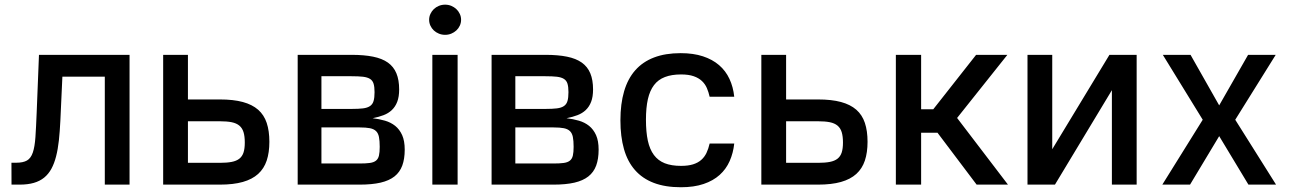

<svg xmlns="http://www.w3.org/2000/svg" viewBox="-20 -776 5420 807"><path d="M28.1 -92H47.6Q77.1 -92 93.4 -101.4Q109.7 -110.8 117.9 -134.8Q126.1 -158.7 128.9 -199.8Q131.7 -240.8 134.2 -304L143.8 -545.5H524.5V0H420.5V-453.8H242.2L233.7 -268.5Q231.5 -223.4 227.5 -185.9Q223.4 -148.4 215.7 -118.6Q208.1 -88.8 196 -66.6Q183.9 -44.4 165.7 -29.5Q147.4 -14.6 122 -7.3Q96.6 0 62.5 0H28.4Z M769.9 -545.5V-358H904.1Q960.9 -358 1000.5 -347.3Q1040.1 -336.6 1065 -314.8Q1089.8 -293 1101 -259.4Q1112.2 -225.9 1112.2 -180Q1112.2 -134.9 1101 -101.2Q1089.8 -67.5 1065 -44.9Q1040.1 -22.4 1000.5 -11.2Q960.9 0 904.1 0H665.8V-545.5ZM769.9 -91.6H904.1Q933.6 -91.6 953.7 -95.5Q973.7 -99.4 986 -109Q998.2 -118.6 1003.6 -135.1Q1008.9 -151.6 1008.9 -176.8Q1008.9 -203.1 1003.6 -220.5Q998.2 -237.9 986 -248Q973.7 -258.2 953.7 -262.3Q933.6 -266.3 904.1 -266.3H769.9Z M1231.2 -545.5H1457.4Q1510.3 -545.5 1548.1 -537.8Q1585.9 -530.2 1610.3 -513Q1634.6 -495.7 1646.1 -467.9Q1657.7 -440 1657.7 -399.9Q1657.7 -369.3 1649.7 -348.4Q1641.7 -327.4 1627.1 -313.6Q1612.6 -299.7 1592 -291.9Q1571.4 -284.1 1546.2 -279.1Q1573.5 -275.9 1598 -268.8Q1622.5 -261.7 1641 -247Q1659.4 -232.2 1670.3 -208.1Q1681.1 -183.9 1681.1 -147Q1681.1 -108 1670.8 -80.1Q1660.5 -52.2 1638 -34.4Q1615.4 -16.7 1579.4 -8.3Q1543.3 0 1491.8 0H1231.2ZM1331 -240.4V-88.8H1491.8Q1518.1 -88.8 1534.6 -91.1Q1551.1 -93.4 1560.4 -100.9Q1569.6 -108.3 1572.8 -122.2Q1576 -136 1576 -158.7Q1576 -184.3 1572.8 -200.3Q1569.6 -216.3 1560.4 -225.1Q1551.1 -234 1534.6 -237.2Q1518.1 -240.4 1491.8 -240.4ZM1331 -455.6V-318.2H1458.5Q1487.2 -318.2 1505.9 -320.5Q1524.5 -322.8 1535.3 -330.3Q1546.2 -337.7 1550.2 -351.6Q1554.3 -365.4 1554.3 -388.5Q1554.3 -410.9 1550.2 -424.2Q1546.2 -437.5 1535.2 -444.4Q1524.1 -451.3 1505.5 -453.5Q1486.9 -455.6 1457.4 -455.6Z M1797.2 0V-545.5H1903.4V0ZM1783.7 -692.8Q1783.7 -706 1789.1 -717.5Q1794.4 -729 1803.4 -737.7Q1812.5 -746.4 1824.8 -751.4Q1837 -756.4 1850.9 -756.4Q1864.7 -756.4 1876.8 -751.4Q1888.8 -746.4 1898.1 -737.7Q1907.3 -729 1912.6 -717.5Q1918 -706 1918 -692.8Q1918 -679.7 1912.6 -668.1Q1907.3 -656.6 1898.1 -648.1Q1888.8 -639.6 1876.8 -634.6Q1864.7 -629.6 1850.9 -629.6Q1837 -629.6 1824.8 -634.6Q1812.5 -639.6 1803.4 -648.1Q1794.4 -656.6 1789.1 -668.1Q1783.7 -679.7 1783.7 -692.8Z M2046.2 -545.5H2272.4Q2325.3 -545.5 2363.1 -537.8Q2400.9 -530.2 2425.2 -513Q2449.6 -495.7 2461.1 -467.9Q2472.7 -440 2472.7 -399.9Q2472.7 -369.3 2464.7 -348.4Q2456.7 -327.4 2442.1 -313.6Q2427.6 -299.7 2407 -291.9Q2386.4 -284.1 2361.2 -279.1Q2388.5 -275.9 2413 -268.8Q2437.5 -261.7 2456 -247Q2474.4 -232.2 2485.3 -208.1Q2496.1 -183.9 2496.1 -147Q2496.1 -108 2485.8 -80.1Q2475.5 -52.2 2452.9 -34.4Q2430.4 -16.7 2394.4 -8.3Q2358.3 0 2306.8 0H2046.2ZM2146 -240.4V-88.8H2306.8Q2333.1 -88.8 2349.6 -91.1Q2366.1 -93.4 2375.4 -100.9Q2384.6 -108.3 2387.8 -122.2Q2391 -136 2391 -158.7Q2391 -184.3 2387.8 -200.3Q2384.6 -216.3 2375.4 -225.1Q2366.1 -234 2349.6 -237.2Q2333.1 -240.4 2306.8 -240.4ZM2146 -455.6V-318.2H2273.4Q2302.2 -318.2 2320.8 -320.5Q2339.5 -322.8 2350.3 -330.3Q2361.2 -337.7 2365.2 -351.6Q2369.3 -365.4 2369.3 -388.5Q2369.3 -410.9 2365.2 -424.2Q2361.2 -437.5 2350.1 -444.4Q2339.1 -451.3 2320.5 -453.5Q2301.8 -455.6 2272.4 -455.6Z M2587.7 -270.2Q2587.7 -339.5 2603.2 -392.2Q2618.6 -445 2650 -480.6Q2681.5 -516.3 2729 -534.4Q2776.6 -552.6 2840.9 -552.6Q2894.2 -552.6 2934.3 -539.4Q2974.4 -526.3 3002.3 -502.3Q3030.2 -478.3 3046 -444.4Q3061.8 -410.5 3066.1 -369.3H2962.7Q2958.5 -388.5 2951.2 -405.5Q2943.9 -422.6 2930.4 -435.4Q2916.9 -448.2 2895.8 -455.6Q2874.6 -463.1 2842.7 -463.1Q2802.9 -463.1 2774.7 -452.2Q2746.4 -441.4 2728.9 -418.3Q2711.3 -395.2 2703.1 -359.2Q2695 -323.2 2695 -272.7Q2695 -221.6 2702.9 -184.8Q2710.9 -148.1 2728.5 -124.5Q2746.1 -100.9 2774.1 -89.8Q2802.2 -78.8 2842.7 -78.8Q2872.2 -78.8 2892.8 -85.2Q2913.4 -91.6 2927.2 -103.7Q2941.1 -115.8 2949.4 -133.2Q2957.7 -150.6 2962.7 -172.6H3066.1Q3061.8 -132.8 3046.9 -99.1Q3032 -65.3 3004.8 -40.8Q2977.6 -16.3 2937.3 -2.7Q2897 11 2842 11Q2775.9 11 2728 -7.3Q2680 -25.6 2648.8 -61.3Q2617.5 -96.9 2602.6 -149.5Q2587.7 -202.1 2587.7 -270.2Z M3284.1 -545.5V-358H3418.3Q3475.1 -358 3514.7 -347.3Q3554.3 -336.6 3579.2 -314.8Q3604 -293 3615.2 -259.4Q3626.4 -225.9 3626.4 -180Q3626.4 -134.9 3615.2 -101.2Q3604 -67.5 3579.2 -44.9Q3554.3 -22.4 3514.7 -11.2Q3475.1 0 3418.3 0H3180V-545.5ZM3284.1 -91.6H3418.3Q3447.8 -91.6 3467.9 -95.5Q3487.9 -99.4 3500.2 -109Q3512.4 -118.6 3517.8 -135.1Q3523.1 -151.6 3523.1 -176.8Q3523.1 -203.1 3517.8 -220.5Q3512.4 -237.9 3500.2 -248Q3487.9 -258.2 3467.9 -262.3Q3447.8 -266.3 3418.3 -266.3H3284.1Z M3745.4 0V-545.5H3851.6V-316.8H3902.7L4082.7 -545.5H4214.1L4002.8 -280.2L4216.6 0H4084.9L3920.5 -218H3851.6V0Z M4298.7 -545.5H4402.7V-148.8L4643.1 -545.5H4757.5V0H4653.4V-397L4414.1 0H4298.7Z M4865.4 0 5035.2 -272.7 4867.5 -545.5H4984L5104.4 -333.1L5225.9 -545.5H5342L5171.9 -272.7L5343.4 0H5227.3L5104.4 -203.8L4981.9 0Z"/></svg>

Font: Cannonade Med
Style: Regular
Weight: 500
Designer: Rasmus Andersson
Foundry: rsms
Version: Version 3.012;git-f93a4a705